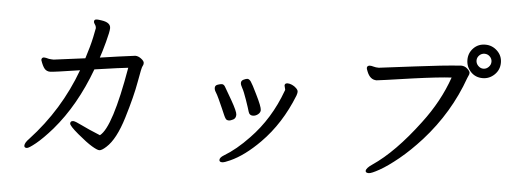

<svg xmlns="http://www.w3.org/2000/svg" viewBox="-54 -962 3108 1177"><g transform="rotate(5 1500.0 -373.0)"><path d="M143 65Q155 65 197 31Q239 -3 296 -68Q430 -224 514 -451Q686 -476 720 -479Q656 -107 583 -52Q507 -83 466 -103.5Q425 -124 413 -124Q395 -124 395 -108Q395 -94 451 -47Q507 0 540.5 20Q574 40 587 40Q602 40 629 15Q687 -37 728.5 -173Q770 -309 785.5 -399Q801 -489 806.5 -496.5Q812 -504 812 -516Q812 -528 793.5 -542Q775 -556 757 -556Q654 -543 541 -526Q553 -560 570.5 -625Q588 -690 588 -711Q588 -746 532 -754Q513 -757 503 -757Q486 -757 486 -743Q486 -736 491.5 -728.5Q497 -721 499 -714.5Q501 -708 501 -704Q501 -700 489.5 -646Q478 -592 453 -514L260 -489Q246 -489 231 -491Q210 -497 199 -497Q185 -495 185 -480Q197 -444 210 -428.5Q223 -413 245 -413Q264 -413 427 -438Q335 -188 153 8Q127 34 127 52Q127 65 143 65Z M1362 -211Q1373 -211 1389 -219.5Q1405 -228 1405 -250Q1405 -269 1366.5 -336.5Q1328 -404 1320 -416.5Q1312 -429 1301 -429Q1292 -429 1275.5 -423.5Q1259 -418 1259 -403Q1259 -390 1267.5 -377Q1276 -364 1288.5 -337Q1301 -310 1313 -282.5Q1325 -255 1331 -241Q1337 -227 1343 -219Q1349 -211 1362 -211ZM1344 48Q1357 48 1392 32Q1479 -7 1572 -101Q1692 -222 1762 -399Q1764 -406 1765.5 -411Q1767 -416 1767 -424Q1767 -433 1755.5 -444.5Q1744 -456 1729 -462.5Q1714 -469 1702 -469Q1684 -469 1684 -454L1690 -430Q1690 -425 1688 -422Q1624 -246 1502 -120Q1425 -39 1351 5Q1326 20 1326 35Q1326 48 1344 48ZM1506 -253Q1523 -253 1537.5 -264.5Q1552 -276 1552 -291Q1552 -312 1515 -386Q1486 -446 1475.5 -460.5Q1465 -475 1454 -475Q1446 -475 1431 -468Q1416 -461 1416 -447Q1416 -435 1427 -416Q1438 -397 1455.5 -346.5Q1473 -296 1479 -274.5Q1485 -253 1506 -253Z M2245 36Q2261 36 2310 8.5Q2359 -19 2424.5 -72.5Q2490 -126 2559 -202Q2718 -379 2796 -598Q2799 -607 2803 -614Q2807 -621 2807 -630Q2807 -640 2790.5 -655Q2774 -670 2752 -670Q2638 -662 2471 -640.5Q2304 -619 2250 -613Q2231 -613 2218 -617Q2205 -621 2193 -621Q2177 -619 2177 -605Q2177 -600 2184 -583Q2203 -535 2243 -535Q2251 -535 2464 -566Q2622 -588 2700 -592Q2648 -442 2543 -304Q2397 -109 2262 -18Q2225 7 2225 24Q2225 36 2245 36ZM2935 -710Q2935 -691 2921 -677Q2907 -663 2889 -663Q2871 -663 2857 -677Q2843 -691 2843 -710Q2843 -728 2856.5 -741.5Q2870 -755 2889 -755Q2908 -755 2921.5 -741.5Q2935 -728 2935 -710ZM2889 -605Q2931 -605 2962 -635Q2993 -665 2993 -709Q2993 -752 2962 -781.5Q2931 -811 2889 -811Q2845 -811 2816 -781Q2787 -751 2787 -709Q2787 -666 2816 -635.5Q2845 -605 2889 -605Z"/></g></svg>

Font: LXGW WenKai TC
Style: Bold
Weight: 700
Designer: LXGW / Fontworks Inc.
Foundry: LXGW / Fontworks Inc.
Version: Version 1.330;April 28, 2024